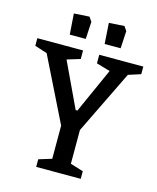

<svg xmlns="http://www.w3.org/2000/svg" viewBox="-121 -849 761 929"><g transform="rotate(15 259.5 -384.5)"><path d="M141.1 -660.2 133.8 -764.2 210.9 -769 226.1 -747.1 221.2 -660.2ZM315.9 -660.2 309.1 -764.2 386.2 -769 400.9 -747.1 396 -660.2ZM149.9 0V-38.1L214.8 -58.1V-224.1L56.2 -544.9L-5.9 -564.9V-603H223.1V-560.1L157.2 -540Q174.8 -502.4 210.2 -427.5Q245.6 -352.5 263.2 -314.9H272Q289.1 -352.5 322.5 -427.5Q356 -502.4 373 -540L304.2 -560.1V-603H524.9V-564.9L462.9 -544.9L308.1 -227.1V-58.1L373 -38.1V0Z"/></g></svg>

Font: Grenze
Style: Regular
Weight: 400
Designer: Renata Polastri
Foundry: Omnibus-Type
Version: Version 1.002;PS 001.002;hotconv 1.0.88;makeotf.lib2.5.64775